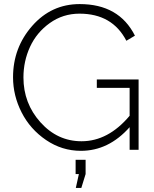

<svg xmlns="http://www.w3.org/2000/svg" viewBox="-20 -735 757 942"><path d="M379 187H352L367 119H351V49H400V119ZM616 0V-111Q513 5 377 5Q284 5 206 -48Q128 -101 86 -183.5Q44 -266 44 -356Q44 -501 138 -608Q232 -715 371 -715Q564 -715 642 -560L600 -535Q531 -668 370 -668Q289 -668 224.5 -622Q160 -576 127.5 -505.5Q95 -435 95 -355Q95 -228 178.5 -135Q262 -42 380 -42Q511 -42 616 -167V-304H455V-345H660V0Z"/></svg>

Font: Raleway
Style: Light
Weight: 300
Designer: Matt McInerney, Pablo Impallari, Rodrigo Fuenzalida
Foundry: Matt McInerney, Pablo Impallari, Rodrigo Fuenzalida
Version: Version 3.000